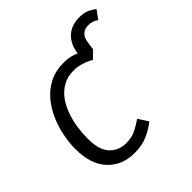

<svg xmlns="http://www.w3.org/2000/svg" viewBox="-214 -1010 1199 1199"><g transform="rotate(-45 386.0 -410.0)"><path d="M579.3 -630 491.6 -664.7 492.6 -679.1Q503.6 -754.1 547.2 -793.2Q590.7 -832.3 661 -832.3Q702 -832.3 728.6 -819.3Q755.2 -806.3 772.2 -792.3L731 -735.7Q715 -746.7 700.5 -752.2Q686 -757.6 663.1 -757.6Q632.1 -757.6 611.7 -739.2Q591.3 -720.7 586.3 -680.9ZM389.8 -701.1Q430.9 -701.1 464.4 -690.6Q497.9 -680.1 519.9 -663Q537.1 -661.1 551.7 -651.6Q566.3 -642.1 579.3 -630L531.9 -583.5Q503.9 -600.5 468.9 -611.5Q434 -622.5 400 -622.5Q346.1 -622.5 305.8 -600Q265.4 -577.5 237.5 -539.6Q209.5 -501.6 192.6 -454.2Q175.7 -406.8 168.2 -356.9Q160.7 -307 160.7 -260.1Q160.7 -157.4 203.6 -113Q246.4 -68.6 312.2 -68.6Q362.1 -68.6 399.1 -87.6Q436 -106.6 467 -128.6L509.3 -63.1Q475.3 -35 424.6 -11.5Q374 12.1 306 12.1Q195.8 12.1 128.2 -59.9Q60.6 -132 60.6 -268Q60.6 -323 72.7 -383.1Q84.7 -443.1 109.7 -499.6Q134.7 -556.1 173.3 -601.6Q211.8 -647.1 265.8 -674.1Q319.8 -701.1 389.8 -701.1Z"/></g></svg>

Font: Fira Sans Variable
Style: Italic
Weight: 397
Italic angle: -8°
Designer: Carrois Corporate & Edenspiekermann AG
Foundry: Carrois Corporate GbR & Edenspiekermann AG
Version: Version 4.202